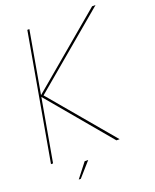

<svg xmlns="http://www.w3.org/2000/svg" viewBox="-156 -759 778 965"><g transform="rotate(-20 233.0 -277.0)"><path d="M-9 0H2L61 -334L341 0H358L74 -337.5L475 -675H456.5L62.5 -343L121 -675H110ZM95.5 120.5H106.5L174 44H155Z"/></g></svg>

Font: Anybody Thin Thin
Style: Italic
Weight: 250
Italic angle: -10°
Version: Version 1.113;gftools[0.9.25]